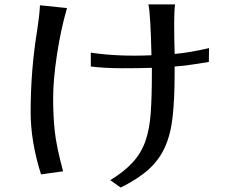

<svg xmlns="http://www.w3.org/2000/svg" viewBox="-20 -801 1040 866"><path d="M118.2 -295.9Q118.2 -487.3 148.4 -668.9Q158.2 -733.4 160.2 -777.3L282.2 -764.6Q253.9 -667 236.8 -553.7Q219.7 -440.4 219.7 -358.4Q219.7 -276.4 227.1 -208.5Q234.4 -140.6 264.6 -28.3L165 -14.6Q118.2 -162.1 118.2 -295.9ZM389.6 -501V-563.5Q515.6 -544.9 663.1 -551.8Q659.2 -736.3 649.4 -781.2H769.5Q765.6 -751 765.6 -694.3Q765.6 -637.7 767.6 -557.6Q839.8 -564.5 922.9 -584L921.9 -521.5Q888.7 -516.6 850.1 -510.3Q811.5 -503.9 767.6 -501V-467.8Q767.6 -355.5 758.8 -275.4Q750 -195.3 724.1 -137.7Q698.2 -80.1 649.9 -36.6Q601.6 6.8 524.4 44.9L477.5 11.7Q542 -28.3 579.6 -69.8Q617.2 -111.3 635.7 -164.1Q654.3 -216.8 659.7 -290Q665 -363.3 665 -467.8V-495.1Q607.4 -493.2 530.8 -493.2Q454.1 -493.2 389.6 -501Z"/></svg>

Font: GenEi LateGo v2
Style: Medium
Weight: 500
Designer: o_tamon (Modified)
Foundry: o_tamon / Adobe Systems Incorporated / FONT 910 / Philipp H. Poll
Version: Version 2.1;Original Version 1.004